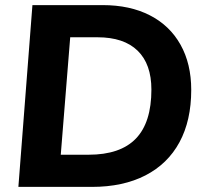

<svg xmlns="http://www.w3.org/2000/svg" viewBox="-20 -732 810 752"><path d="M107 -712H382Q489 -712 567 -672Q645 -632 687 -557Q729 -482 729 -380Q729 -260 683 -175Q637 -90 549.5 -45Q462 0 340 0H52ZM327 -126Q451 -126 512 -189Q573 -252 573 -381Q573 -481 519 -533.5Q465 -586 362 -586H255L218 -126Z"/></svg>

Font: Muli ExtraBold
Style: Italic
Weight: 800
Italic angle: -4.541°
Designer: Vernon Adams
Foundry: Vernon Adams
Version: Version 2.000